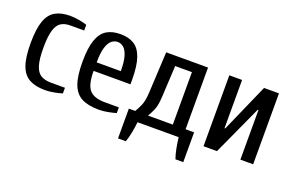

<svg xmlns="http://www.w3.org/2000/svg" viewBox="-84 -819 1939 1272"><g transform="rotate(20 885.0 -182.5)"><path d="M240 10Q173 10 129.5 -13.5Q86 -37 65.5 -93.5Q45 -150 45 -250Q45 -350 65 -406.5Q85 -463 126.5 -486.5Q168 -510 230 -510Q260 -510 294 -504Q328 -498 350 -490V-450H250Q213 -450 187 -433.5Q161 -417 148 -373.5Q135 -330 135 -250Q135 -170 148.5 -126.5Q162 -83 190 -66.5Q218 -50 260 -50H360V-10Q338 -3 304 3.5Q270 10 240 10Z M620 10Q545 10 499 -13.5Q453 -37 431.5 -93.5Q410 -150 410 -250Q410 -350 430 -406.5Q450 -463 489 -486.5Q528 -510 585 -510Q643 -510 681.5 -486.5Q720 -463 740 -406.5Q760 -350 760 -250V-220H500Q500 -123 532.5 -86.5Q565 -50 640 -50H740V-10Q718 -3 684 3.5Q650 10 620 10ZM500 -280H670Q670 -348 658 -386Q646 -424 627 -439.5Q608 -455 585 -455Q563 -455 543.5 -439.5Q524 -424 512 -386Q500 -348 500 -280Z M805 145V-65H850Q861 -82 876.5 -116Q892 -150 895 -210L910 -500H1205V-65H1265V145H1210Q1199 115 1191.5 76Q1184 37 1180 0H890Q886 37 878.5 76Q871 115 860 145ZM940 -65H1115V-435H997L985 -210Q982 -150 966.5 -116Q951 -82 940 -65Z M1355 0V-500H1445V-160H1450L1600 -500H1705V0H1615V-350H1610L1450 0Z"/></g></svg>

Font: Cuprum
Style: Regular
Weight: 400
Designer: Jovanny Lemonad
Foundry: Jovanny Lemonad
Version: Version 3.000